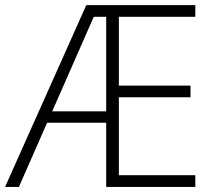

<svg xmlns="http://www.w3.org/2000/svg" viewBox="-21 -734 848 754"><path d="M-1 0 317.9 -713.9H746.1V-668H445.8V-397.9H727.1V-352.1H445.8V-45.9H746.1V0H396V-252H164.1L53.2 0ZM184.1 -296.9H396V-668H347.2Z"/></svg>

Font: Open Sans Light
Style: Regular
Weight: 300
Foundry: Ascender Corporation
Version: Version 1.10